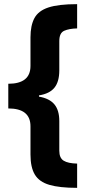

<svg xmlns="http://www.w3.org/2000/svg" viewBox="-20 -741 420 926"><path d="M352 165Q267 165 218 150.5Q169 136 148 101Q127 66 127 4V-132Q127 -218 20 -218V-337Q127 -337 127 -423V-561Q127 -618 146 -653.5Q165 -689 213.5 -705Q262 -721 352 -721V-604Q313 -603 289.5 -592.5Q266 -582 266 -543V-402Q266 -347 242.5 -318Q219 -289 168 -281V-275Q219 -266 242.5 -237.5Q266 -209 266 -157V-14Q266 21 287 34Q308 47 352 48Z"/></svg>

Font: Noto Sans Ethiopic Condensed ExtraBold
Style: Regular
Weight: 800
Width: 3
Designer: Monotype Design Team
Foundry: Monotype Imaging Inc.
Version: Version 2.102; ttfautohint (v1.8.4.7-5d5b)